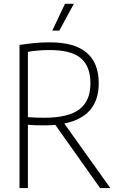

<svg xmlns="http://www.w3.org/2000/svg" viewBox="-20 -964 606 984"><path d="M80 0V-733.5Q114.5 -739 152.2 -743Q190 -747 236 -747Q486 -747 486 -537Q486 -366.5 309.5 -331L545.5 0H493L263.5 -324Q237.5 -321.5 208 -321.5Q179.5 -321.5 160 -322.2Q140.5 -323 123 -324.5V0ZM205.5 -360.5Q330.5 -360.5 387 -403.8Q443.5 -447 443.5 -537Q443.5 -623 395 -665.2Q346.5 -707.5 234.5 -707.5Q202.5 -707.5 176.5 -705.2Q150.5 -703 123 -698.5V-363.5Q148 -362 166 -361.2Q184 -360.5 205.5 -360.5ZM248 -807 313 -944.5H358.5L284 -807Z"/></svg>

Font: Encode Sans Condensed ExtraLight
Style: Regular
Weight: 200
Width: 3
Designer: Multiple Designers
Foundry: Impallari Type
Version: Version 3.000; ttfautohint (v1.8.3) -l 8 -r 50 -G 200 -x 14 